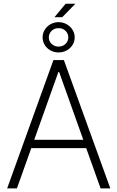

<svg xmlns="http://www.w3.org/2000/svg" viewBox="-20 -1038 646 1058"><path d="M19.5 0 274.4 -707H332L587.9 0H534.2L455.1 -221.7H152.3L73.2 0ZM439 -267.6 305.7 -641.6H301.8L168.5 -267.6ZM341.8 -1017.6H395.5L323.2 -943.4H280.3ZM214.8 -832Q214.8 -855 226.6 -874Q238.3 -893.1 258.5 -904.5Q278.8 -916 302.7 -916Q326.7 -916 347.2 -904.5Q367.7 -893.1 379.6 -874Q391.6 -855 391.6 -832Q391.6 -809.1 379.6 -790Q367.7 -771 347.2 -760Q326.7 -749 302.7 -749Q278.8 -749 258.5 -760Q238.3 -771 226.6 -790Q214.8 -809.1 214.8 -832ZM356.4 -832Q356.4 -853.5 340.8 -868.4Q325.2 -883.3 302.7 -882.8Q280.3 -883.3 264.6 -868.2Q249 -853 249 -832Q249 -810.5 264.6 -795.9Q280.3 -781.2 302.7 -781.2Q325.2 -781.2 340.8 -795.9Q356.4 -810.5 356.4 -832Z"/></svg>

Font: Pretendard Std ExtraLight
Style: Regular
Weight: 200
Designer: Base glyphs from Inter by Rasmus Andersson; Hangeul glyphs from Noto Sans CJK(Source Han Sans) by Jang Soo-young and Kan
Foundry: Kil Hyung-jin
Version: Version 1.309